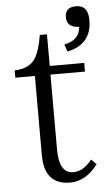

<svg xmlns="http://www.w3.org/2000/svg" viewBox="-54 -773 463 821"><g transform="rotate(-5 178.0 -362.5)"><path d="M19 -455.1V-486.3Q81.1 -487.8 107.9 -528.3Q128.9 -562 139.2 -627.9H169.9V-492.2H317.9V-455.1H169.9V-133.8Q169.9 -30.8 231 -30.8Q274.4 -30.8 311 -78.1L333 -56.2Q281.7 12.2 213.9 12.2Q103 12.2 103 -115.2V-455.1ZM240.2 -578.1Q305.7 -590.3 310.1 -647.9Q256.8 -649.4 256.8 -693.8Q256.8 -736.8 303.7 -736.8Q356 -736.8 356 -672.9Q356 -569.3 251 -546.9Z"/></g></svg>

Font: I.Ming
Style: Regular
Weight: 400
Designer: Ichiten Fonts Project
Version: Version 6.11; Dec 27, 2019